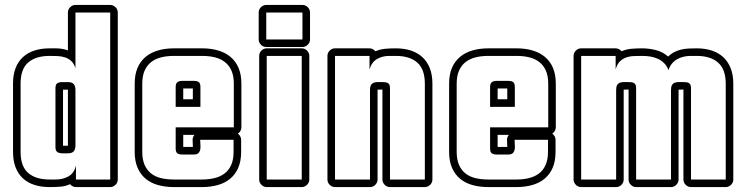

<svg xmlns="http://www.w3.org/2000/svg" viewBox="-20 -719 2992 769"><path d="M260.7 18.6Q242.2 27.3 220.7 28.8Q199.2 30.3 179.2 30.3Q145 30.3 117.7 21.5Q90.3 12.7 71.3 -5.1Q52.2 -22.9 42.2 -49.3Q32.2 -75.7 32.2 -110.8V-384.8Q32.2 -419.9 42.5 -446.3Q52.7 -472.7 71.8 -490.2Q90.8 -507.8 117.9 -516.6Q145 -525.4 179.2 -525.4H203.1Q215.8 -525.4 228 -523.4Q240.2 -521.5 252 -517.1V-668.9Q252 -681.2 261 -690.2Q270 -699.2 282.2 -699.2H421.4Q433.6 -699.2 442.6 -690.2Q451.7 -681.2 451.7 -668.9V0Q451.7 12.2 442.6 21.2Q433.6 30.3 421.4 30.3H284.2Q277.3 30.3 271 27.1Q264.6 23.9 260.7 18.6ZM232.4 -359.9V-135.3H252V-359.9ZM282.2 -445.8Q276.4 -464.4 265.6 -474.4Q254.9 -484.4 241 -489Q227.1 -493.7 211.2 -494.4Q195.3 -495.1 179.2 -495.1Q123.5 -495.1 93 -468.8Q62.5 -442.4 62.5 -384.8V-110.8Q62.5 -52.7 92.8 -26.4Q123 0 179.2 0H203.1Q232.4 0 254.9 -12.9Q277.3 -25.9 284.2 -56.2V0H421.4V-668.9H282.2ZM202.1 -365.2Q202.1 -379.9 208.7 -385Q215.3 -390.1 229.5 -390.1H252.4Q269 -390.1 275.6 -381.8Q282.2 -373.5 282.2 -357.9V-137.2Q282.2 -121.6 275.6 -113.3Q269 -105 252.4 -105H229.5Q216.3 -105 209.2 -110.4Q202.1 -115.7 202.1 -129.9Z M932.6 -183.6Q938.5 -179.7 942.1 -173.1Q945.8 -166.5 945.8 -159.2V-110.8Q945.8 -73.7 934.3 -47.1Q922.9 -20.5 901.9 -3.2Q880.9 14.2 852.1 22.2Q823.2 30.3 788.6 30.3H676.8Q642.1 30.3 613 22.2Q584 14.2 563.2 -3.2Q542.5 -20.5 531 -47.1Q519.5 -73.7 519.5 -110.8V-383.8Q519.5 -420.9 531 -447.5Q542.5 -474.1 563.5 -491.5Q584.5 -508.8 613.3 -517.1Q642.1 -525.4 676.8 -525.4H789.6Q824.2 -525.4 853 -517.1Q881.8 -508.8 902.8 -491.5Q923.8 -474.1 935.3 -447.5Q946.8 -420.9 946.8 -383.8V-209Q946.8 -201.2 942.9 -194.6Q939 -188 932.6 -183.6ZM752.4 -130.4Q752.4 -137.7 752 -144.8Q751.5 -151.9 751.5 -159.2Q751.5 -169.9 758.8 -178.7H713.9V-130.4ZM713.9 -364.7V-321.3H752.4V-364.7ZM755.9 -100.1H710.4Q697.3 -100.1 690.4 -105Q683.6 -109.9 683.6 -124V-209H916.5V-383.8Q916.5 -414.6 907.2 -435.8Q897.9 -457 881.1 -470.2Q864.3 -483.4 841.1 -489.3Q817.9 -495.1 789.6 -495.1H676.8Q648.4 -495.1 625.2 -489.3Q602.1 -483.4 585.2 -470.2Q568.4 -457 559.1 -435.8Q549.8 -414.6 549.8 -383.8V-110.8Q549.8 -80.1 559.1 -58.8Q568.4 -37.6 585 -24.4Q601.6 -11.2 625 -5.6Q648.4 0 676.8 0H788.6Q816.9 0 840.1 -5.9Q863.3 -11.7 880.1 -24.7Q897 -37.6 906.2 -58.8Q915.5 -80.1 915.5 -110.8V-159.2H781.7Q781.7 -149.4 782.7 -138.9Q783.7 -128.4 782 -119.9Q780.3 -111.3 774.7 -105.7Q769 -100.1 755.9 -100.1ZM683.6 -370.1Q683.6 -384.3 690.2 -389.6Q696.8 -395 710.4 -395H756.8Q771 -395 776.9 -389.6Q782.7 -384.3 782.7 -370.1V-291H683.6Z M1218.8 0Q1218.8 12.2 1209.7 21.2Q1200.7 30.3 1188.5 30.3H1048.3Q1036.1 30.3 1027.1 21.2Q1018.1 12.2 1018.1 0V-495.1Q1018.1 -507.3 1027.1 -516.4Q1036.1 -525.4 1048.3 -525.4H1188.5Q1200.7 -525.4 1209.7 -516.4Q1218.8 -507.3 1218.8 -495.1ZM1046.4 -530.8Q1034.2 -530.8 1025.1 -539.8Q1016.1 -548.8 1016.1 -561V-668.9Q1016.1 -681.2 1025.1 -690.2Q1034.2 -699.2 1046.4 -699.2H1191.4Q1203.6 -699.2 1212.6 -690.2Q1221.7 -681.2 1221.7 -668.9V-561Q1221.7 -548.8 1212.6 -539.8Q1203.6 -530.8 1191.4 -530.8ZM1188.5 -495.1H1048.3V0H1188.5ZM1191.4 -561V-668.9H1046.4V-561Z M1492.2 -359.9V0Q1492.2 12.2 1483.2 21.2Q1474.1 30.3 1461.9 30.3H1321.8Q1309.6 30.3 1300.5 21.2Q1291.5 12.2 1291.5 0V-495.1Q1291.5 -507.3 1300.5 -516.4Q1309.6 -525.4 1321.8 -525.4H1460Q1466.8 -525.4 1473.1 -522.2Q1479.5 -519 1483.4 -513.7Q1503.9 -522 1523.4 -523.7Q1543 -525.4 1564.9 -525.4Q1599.1 -525.4 1626.2 -516.4Q1653.3 -507.3 1672.4 -489.5Q1691.4 -471.7 1701.7 -445.3Q1711.9 -418.9 1711.9 -383.8V0Q1711.9 12.2 1702.9 21.2Q1693.8 30.3 1681.6 30.3H1542Q1529.8 30.3 1520.8 21.2Q1511.7 12.2 1511.7 0V-360.4H1509.3Q1504.9 -360.4 1500.7 -360.1Q1496.6 -359.9 1492.2 -359.9ZM1514.6 -390.1Q1528.8 -390.1 1535.4 -385Q1542 -379.9 1542 -365.2V0H1681.6V-383.8Q1681.6 -441.4 1651.4 -468.3Q1621.1 -495.1 1564.9 -495.1H1539.6Q1511.2 -495.1 1489.7 -482.4Q1468.3 -469.7 1460 -440.9V-495.1H1321.8V0H1461.9V-357.9Q1461.9 -372.1 1466.1 -378.7Q1470.2 -385.3 1477.5 -387.9Q1484.9 -390.6 1494.4 -390.4Q1503.9 -390.1 1514.6 -390.1Z M2191.9 -183.6Q2197.8 -179.7 2201.4 -173.1Q2205.1 -166.5 2205.1 -159.2V-110.8Q2205.1 -73.7 2193.6 -47.1Q2182.1 -20.5 2161.1 -3.2Q2140.1 14.2 2111.3 22.2Q2082.5 30.3 2047.9 30.3H1936Q1901.4 30.3 1872.3 22.2Q1843.3 14.2 1822.5 -3.2Q1801.8 -20.5 1790.3 -47.1Q1778.8 -73.7 1778.8 -110.8V-383.8Q1778.8 -420.9 1790.3 -447.5Q1801.8 -474.1 1822.8 -491.5Q1843.8 -508.8 1872.6 -517.1Q1901.4 -525.4 1936 -525.4H2048.8Q2083.5 -525.4 2112.3 -517.1Q2141.1 -508.8 2162.1 -491.5Q2183.1 -474.1 2194.6 -447.5Q2206.1 -420.9 2206.1 -383.8V-209Q2206.1 -201.2 2202.1 -194.6Q2198.2 -188 2191.9 -183.6ZM2011.7 -130.4Q2011.7 -137.7 2011.2 -144.8Q2010.7 -151.9 2010.7 -159.2Q2010.7 -169.9 2018.1 -178.7H1973.1V-130.4ZM1973.1 -364.7V-321.3H2011.7V-364.7ZM2015.1 -100.1H1969.7Q1956.5 -100.1 1949.7 -105Q1942.9 -109.9 1942.9 -124V-209H2175.8V-383.8Q2175.8 -414.6 2166.5 -435.8Q2157.2 -457 2140.4 -470.2Q2123.5 -483.4 2100.3 -489.3Q2077.1 -495.1 2048.8 -495.1H1936Q1907.7 -495.1 1884.5 -489.3Q1861.3 -483.4 1844.5 -470.2Q1827.6 -457 1818.4 -435.8Q1809.1 -414.6 1809.1 -383.8V-110.8Q1809.1 -80.1 1818.4 -58.8Q1827.6 -37.6 1844.2 -24.4Q1860.8 -11.2 1884.3 -5.6Q1907.7 0 1936 0H2047.9Q2076.2 0 2099.4 -5.9Q2122.6 -11.7 2139.4 -24.7Q2156.2 -37.6 2165.5 -58.8Q2174.8 -80.1 2174.8 -110.8V-159.2H2041Q2041 -149.4 2042 -138.9Q2043 -128.4 2041.3 -119.9Q2039.6 -111.3 2033.9 -105.7Q2028.3 -100.1 2015.1 -100.1ZM1942.9 -370.1Q1942.9 -384.3 1949.5 -389.6Q1956.1 -395 1969.7 -395H2016.1Q2030.3 -395 2036.1 -389.6Q2042 -384.3 2042 -370.1V-291H1942.9Z M2697.8 -359.9V0Q2697.8 12.2 2688.7 21.2Q2679.7 30.3 2667.5 30.3H2527.8Q2515.6 30.3 2506.6 21.2Q2497.6 12.2 2497.6 0V-360.4H2495.1Q2490.7 -360.4 2486.6 -360.1Q2482.4 -359.9 2478 -359.9V0Q2478 12.2 2469 21.2Q2460 30.3 2447.8 30.3H2307.6Q2295.4 30.3 2286.4 21.2Q2277.3 12.2 2277.3 0V-495.1Q2277.3 -507.3 2286.4 -516.4Q2295.4 -525.4 2307.6 -525.4H2445.8Q2452.6 -525.4 2459 -522.2Q2465.3 -519 2469.2 -513.7Q2489.3 -522 2509.5 -523.7Q2529.8 -525.4 2550.8 -525.4Q2578.6 -525.4 2606.2 -518.6Q2633.8 -511.7 2655.8 -492.7Q2668.5 -504.4 2681.9 -511Q2695.3 -517.6 2709.7 -520.8Q2724.1 -523.9 2739.3 -524.7Q2754.4 -525.4 2770.5 -525.4Q2804.2 -525.4 2831.3 -516.4Q2858.4 -507.3 2877.4 -489.5Q2896.5 -471.7 2906.7 -445.1Q2917 -418.5 2917 -383.8V0Q2917 12.2 2908 21.2Q2898.9 30.3 2886.7 30.3H2747.6Q2735.4 30.3 2726.3 21.2Q2717.3 12.2 2717.3 0V-360.4H2715.3Q2710.9 -360.4 2706.5 -360.1Q2702.1 -359.9 2697.8 -359.9ZM2720.7 -390.1Q2734.9 -390.1 2741.2 -385Q2747.6 -379.9 2747.6 -365.2V0H2886.7V-383.8Q2886.7 -440.9 2856.4 -468Q2826.2 -495.1 2770.5 -495.1H2745.6Q2731.4 -495.1 2717.3 -491.7Q2703.1 -488.3 2691.4 -481.4Q2679.7 -474.6 2670.7 -463.6Q2661.6 -452.6 2657.7 -438Q2650.9 -455.1 2639.9 -466.1Q2628.9 -477.1 2615.2 -483.4Q2601.6 -489.7 2585.7 -492.4Q2569.8 -495.1 2552.7 -495.1Q2535.2 -495.1 2518.3 -494.4Q2501.5 -493.7 2487.3 -488.5Q2473.1 -483.4 2462.2 -472.4Q2451.2 -461.4 2445.8 -440.9V-495.1H2307.6V0H2447.8V-357.9Q2447.8 -372.1 2451.9 -378.7Q2456.1 -385.3 2463.4 -387.9Q2470.7 -390.6 2480.2 -390.4Q2489.7 -390.1 2500.5 -390.1Q2514.6 -390.1 2521.2 -385Q2527.8 -379.9 2527.8 -365.2V0H2667.5V-357.9Q2667.5 -372.1 2671.6 -378.7Q2675.8 -385.3 2683.1 -387.9Q2690.4 -390.6 2700.2 -390.4Q2710 -390.1 2720.7 -390.1Z"/></svg>

Font: Akaash Gobhi Outlined
Style: Regular
Weight: 400
Designer: Kulbir Singh Thind, MD
Foundry: Punjab Online
Version: Version 1.200